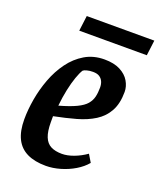

<svg xmlns="http://www.w3.org/2000/svg" viewBox="-128 -745 697 836"><g transform="rotate(20 221.0 -327.0)"><path d="M184 10Q132 10 97 -7Q62 -24 44.5 -59Q27 -94 27 -149Q27 -193 35.5 -242.5Q44 -292 62 -340Q80 -388 108.5 -427Q137 -466 176.5 -489.5Q216 -513 267 -513Q311 -513 340 -498Q369 -483 383 -459Q397 -435 397 -410Q397 -356 377.5 -320.5Q358 -285 323 -263Q288 -241 241.5 -228Q195 -215 140 -204V-176Q140 -134 150 -109Q160 -84 180.5 -73.5Q201 -63 232 -63Q257 -63 286.5 -74Q316 -85 343 -104L364 -69Q345 -46 315 -28Q285 -10 250.5 0Q216 10 184 10ZM146 -255Q196 -269 225 -283Q254 -297 267.5 -313Q281 -329 285.5 -348Q290 -367 290 -391Q290 -407 284.5 -419Q279 -431 268 -438Q257 -445 238 -445Q222 -445 209.5 -441.5Q197 -438 193 -434Q184 -420 174.5 -393Q165 -366 157.5 -330.5Q150 -295 146 -255ZM120 -593 129 -664H442L433 -593Z"/></g></svg>

Font: Faustina SemiBold
Style: Italic
Weight: 600
Italic angle: -8°
Designer: Alfonso Garcia
Foundry: http://www.omnibus-type.com
Version: Version 1.200